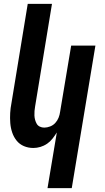

<svg xmlns="http://www.w3.org/2000/svg" viewBox="-20 -755 540 990"><path d="M225 215 273 -72Q263 -56 251 -40.5Q239 -25 223 -14Q207 -3 188.5 2.5Q170 8 152 8Q126 8 103.5 -1.5Q81 -11 66 -29.5Q51 -48 43 -71.5Q35 -95 33 -120.5Q31 -146 32.5 -172Q34 -198 39 -223L123 -735H248L161 -206Q159 -195 158 -183Q157 -171 157.5 -159.5Q158 -148 161 -137Q164 -126 169.5 -116.5Q175 -107 185.5 -102Q196 -97 208 -97Q223 -97 238.5 -103Q254 -109 265 -121Q276 -133 282 -148Q288 -163 290 -179L347 -520H472L350 215Z"/></svg>

Font: Iosevka Extrabold Oblique
Style: Regular
Weight: 800
Italic angle: -9°
Monospace: yes
Designer: Belleve Invis
Foundry: Belleve Invis
Version: Version 32.5.0; ttfautohint (v1.8.4)